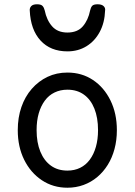

<svg xmlns="http://www.w3.org/2000/svg" viewBox="-20 -858 629 897"><path d="M295 19Q228 19 175.5 -16Q123 -51 93 -111.5Q63 -172 63 -250Q63 -309 80 -358Q97 -407 128.5 -443Q160 -479 202 -499Q244 -519 295 -519Q362 -519 414 -484.5Q466 -450 496 -389Q526 -328 526 -250Q526 -203 515 -162Q504 -121 483.5 -88Q463 -55 434.5 -31Q406 -7 370.5 6Q335 19 295 19ZM295 -61Q328 -61 354.5 -74Q381 -87 399.5 -112Q418 -137 428 -172Q438 -207 438 -250Q438 -308 421 -350.5Q404 -393 372 -416Q340 -439 295 -439Q262 -439 235 -426Q208 -413 189.5 -388Q171 -363 161 -328.5Q151 -294 151 -250Q151 -192 168.5 -149.5Q186 -107 218 -84Q250 -61 295 -61ZM295 -618Q216 -618 169.5 -668.5Q123 -719 119 -809Q118 -821 126 -829.5Q134 -838 153 -838Q172 -838 179 -830Q186 -822 189 -809Q198 -764 223.5 -735Q249 -706 295 -706Q342 -706 367 -735Q392 -764 401 -809Q404 -823 410.5 -830.5Q417 -838 436 -838Q455 -838 464 -829.5Q473 -821 471 -809Q469 -752 446 -709Q423 -666 384 -642Q345 -618 295 -618Z"/></svg>

Font: Playwrite ES Deco
Style: Regular
Weight: 400
Designer: Veronika Burian, José Scaglione
Foundry: TypeTogether
Version: Version 1.002